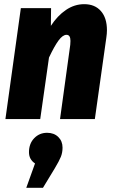

<svg xmlns="http://www.w3.org/2000/svg" viewBox="-20 -571 551 921"><path d="M493 -426Q493 -410 490 -390L435 0H268L317 -356Q318 -363 318 -375Q318 -404 299 -404Q281 -404 261 -377Q241 -350 215 -295L173 0H6L80 -532H225L224 -447Q255 -495 296 -523Q337 -551 384 -551Q435 -551 464 -518Q493 -485 493 -426ZM280 137Q280 161 272 181Q264 201 243 236L186 330H106L148 213Q119 194 119 159Q119 118 144 92Q169 66 206 66Q239 66 259.5 86Q280 106 280 137Z"/></svg>

Font: Fira Sans Condensed ExtraBold
Style: Italic
Weight: 800
Width: 3
Italic angle: -8°
Designer: bBox Type GmbH & Carrois Corporate GbR & Edenspiekermann AG
Foundry: bBox Type GmbH & Carrois Corporate GbR & Edenspiekermann AG
Version: Version 4.301